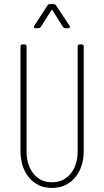

<svg xmlns="http://www.w3.org/2000/svg" viewBox="-20 -919 514 947"><path d="M81 -177V-690Q81 -700 91 -700H101Q111 -700 111 -690V-173Q111 -104 145.5 -62Q180 -20 236 -20Q293 -20 328 -62Q363 -104 363 -173V-690Q363 -700 373 -700H383Q393 -700 393 -690V-177Q393 -94 350 -43Q307 8 236 8Q166 8 123.5 -43Q81 -94 81 -177ZM149 -792 214 -892Q219 -899 226 -899H244Q251 -899 256 -893L323 -792L325 -787Q325 -780 316 -780H302Q295 -780 290 -787L239 -868Q238 -870 236 -870Q234 -870 233 -868L182 -787Q177 -780 170 -780H155Q149 -780 147.5 -783.5Q146 -787 149 -792Z"/></svg>

Font: Barlow Condensed Thin
Style: Regular
Weight: 250
Width: 3
Designer: Jeremy Tribby
Foundry: Tribby Type
Version: Version 1.408